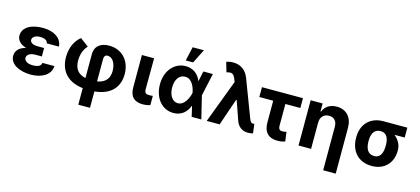

<svg xmlns="http://www.w3.org/2000/svg" viewBox="-72 -1408 4893 2235"><g transform="rotate(15 2375.0 -291.0)"><path d="M362.9 -285.9V-329.5H285.5C226.9 -329.5 192.8 -350.9 192.5 -383.5C192.8 -414.8 224.1 -442.5 284.4 -442.5C338.1 -442.5 375 -425.8 379.3 -389.9H525.2C520.2 -492.2 420.5 -552.6 291.9 -552.6C149.9 -552.6 47.9 -496.4 47.6 -395.6C47.9 -345.9 84.2 -297.6 160.5 -276.3C76 -256.4 38.7 -207.4 38.4 -148.4C38.7 -51.1 149.5 9.9 292.6 9.9C418 9.9 529.1 -47.2 533.4 -157.3H389.2C383.9 -120.4 352.3 -100.9 284.8 -100.9C219.1 -100.9 183.2 -130 182.5 -163C183.2 -207.4 232.2 -228 285.5 -228H362.9Z M918 204.5H1058.9V7.1C1273.8 -13.5 1348 -139.9 1348 -277.7C1347.7 -442.8 1241.1 -552.6 1089.5 -552.6C984 -552.6 918 -499.3 918 -404.5V-116.5C813.9 -138.5 782.7 -208.5 782.7 -295.1C784.1 -372.5 807.5 -431.5 850.1 -476.6L748.6 -552.6C685.4 -504.3 635.7 -412.6 636 -295.1C636 -151.3 708.5 -20.2 918 5.3ZM1058.9 -113.6V-382.8C1058.9 -414.1 1073.2 -434.7 1100.1 -434.7C1161.9 -434.7 1201.7 -368.6 1202.8 -277.7C1202.8 -193.5 1163.4 -131 1058.9 -113.6Z M1483.7 -545.5V-152.7C1484.4 -39.1 1544 6.4 1639.6 6.4C1673.3 6.4 1704.5 0.7 1729.4 -7.8V-119C1718.4 -117.9 1705.3 -116.1 1686.4 -116.1C1649.1 -116.1 1629.3 -127.1 1628.9 -170.8L1630.7 -545.5Z M2009.6 11.4C2108.3 12.1 2168.7 -46.9 2198.2 -124.3H2201L2229.4 0H2345.9L2279.5 -272.7L2338.8 -545.5H2224.1L2198.9 -424.7H2196.4C2165.8 -502.5 2100.1 -552.6 2012.1 -552.6C1878.2 -552.6 1774.5 -438.6 1774.5 -272.7C1774.5 -105.8 1872.2 10.7 2009.6 11.4ZM2167.3 -272.7 2166.9 -271.3C2152.7 -202.8 2108 -111.5 2032 -111.5C1965.9 -111.5 1921.2 -180 1921.2 -273.8C1921.2 -366.1 1964.5 -432.2 2036.6 -432.2C2117.5 -432.2 2152.7 -345.9 2166.9 -274.1ZM1992.9 -616.8H2082L2166.2 -785.5H2030.9Z M2908.4 8.9C2929 9.2 2954.9 5.7 2968.8 1.1L2955.3 -110.1C2951.3 -109.7 2945.3 -108.7 2940 -108.7C2914.1 -108.7 2905.2 -124.6 2889.6 -166.2L2723 -604.4C2690 -690.3 2623.2 -737.2 2532.7 -737.2C2502.1 -737.2 2476.6 -731.9 2452.1 -723L2486.2 -605.8C2550.1 -623.9 2570.3 -613.6 2594.8 -553.3L2607.6 -521.3L2410.9 0H2566.4L2677.9 -324.6H2685L2767.4 -89.1C2792.6 -24.9 2842.7 8.9 2908.4 8.9Z M3424.7 -545.5H2930.4V-427.2H3097.7V-166.2C3097.7 -47.6 3158 9.9 3261.7 9.9C3299.7 9.9 3325.6 6.4 3355.8 -5.7L3340.6 -117.5C3324.9 -114 3313.6 -110.4 3291.5 -110.4C3262.8 -110.4 3244.3 -122.5 3244.3 -165.5V-427.2H3424.7Z M3668.7 -315.3C3668.7 -385.7 3711.3 -426.8 3772 -426.8C3833.1 -426.8 3869 -387.1 3869 -320.3V204.5H4020.2V-347.3C4020.2 -474.8 3946.4 -552.6 3832 -552.6C3751.4 -552.6 3692.5 -513.1 3668 -449.2H3661.6V-545.5H3517.4V0H3668.7Z M4141.3 -258.5C4141.7 -105.8 4234 9.9 4399.9 9.9C4558.6 9.9 4648.8 -98.7 4648.4 -238.6V-248.6C4648.8 -313.2 4612.2 -371.4 4563.6 -409.4H4687.1V-528.4H4398.4C4233 -528.4 4141.7 -416.9 4141.3 -269.9ZM4291.2 -269.9C4291.5 -345.2 4320 -409.4 4398.4 -409.4C4473.7 -409.4 4498.6 -345.2 4498.6 -269.9V-258.5C4498.6 -175.8 4473.7 -109 4399.9 -109C4318.2 -109 4291.5 -175.8 4291.2 -258.5Z"/></g></svg>

Font: Karasuma Gothic
Style: Bold
Weight: 700
Designer: Rasmus Andersson / Ryoko Nishizuka
Foundry: Genbu
Version: Version 1.00